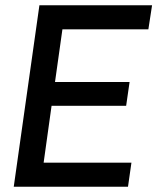

<svg xmlns="http://www.w3.org/2000/svg" viewBox="-20 -706 595 726"><path d="M129 -686H555L541 -595H216L188 -396H470L457 -306H175L145 -91H477L464 0H32Z"/></svg>

Font: Archivo Narrow Medium
Style: Italic
Weight: 500
Italic angle: -8°
Designer: Hector Gatti
Foundry: Omnibus-Type
Version: Version 2.001